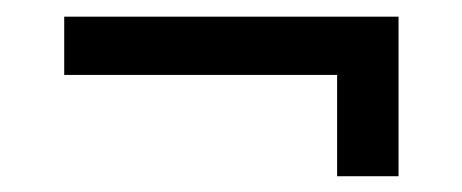

<svg xmlns="http://www.w3.org/2000/svg" viewBox="-20 -348 566 235"><path d="M58.6 -327.6H467.8V-132.3H392.6V-256.3H58.6Z"/></svg>

Font: Rye
Style: Regular
Weight: 400
Designer: Nicole Fally
Foundry: Nicole Fally
Version: Version 1.001